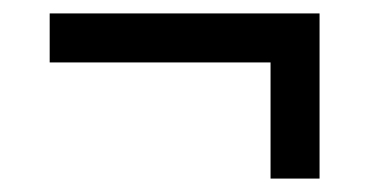

<svg xmlns="http://www.w3.org/2000/svg" viewBox="-20 -414 550 286"><path d="M383 -148V-321H54V-394H456V-148Z"/></svg>

Font: Noto Serif SemiCondensed Extra
Style: Regular
Weight: 800
Width: 4
Designer: Monotype Design Team
Foundry: Monotype Imaging Inc.
Version: Version 1.002